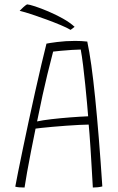

<svg xmlns="http://www.w3.org/2000/svg" viewBox="-20 -852 539 880"><path d="M92.5 7.5Q63.5 7.5 50 3.5Q54 -18 63 -63.8Q72 -109.5 84.8 -170.2Q97.5 -231 112 -298.8Q126.5 -366.5 141.5 -433Q156.5 -499.5 169.8 -556.5Q183 -613.5 193 -652Q203.5 -654.5 242 -659.5Q280.5 -664.5 324 -664.5Q337 -664.5 352.5 -663.8Q368 -663 380 -661.5Q399 -574 416.2 -403.2Q433.5 -232.5 449 2.5Q429.5 7.5 405.5 7.5Q404.5 -7 403 -35.8Q401.5 -64.5 399.2 -100.8Q397 -137 394.8 -173Q392.5 -209 390.2 -238Q388 -267 386.5 -281Q370.5 -281 343 -279.5Q315.5 -278 283.5 -275.8Q251.5 -273.5 221.5 -270.8Q191.5 -268 170 -265.8Q148.5 -263.5 143 -262.5Q132.5 -211 122.2 -158.8Q112 -106.5 104.2 -62.8Q96.5 -19 92.5 7.5ZM150 -295.5Q175 -301 216 -305.8Q257 -310.5 302 -314Q347 -317.5 384 -319Q382.5 -339 379 -378Q375.5 -417 370.8 -463.2Q366 -509.5 360.8 -552.8Q355.5 -596 350 -625Q335.5 -625 309.2 -623.2Q283 -621.5 258.5 -619.2Q234 -617 223.5 -615.5Q217.5 -594 197 -510.5Q176.5 -427 150 -295.5ZM104 -832Q114 -831.5 140.8 -822.8Q167.5 -814 201.8 -799.5Q236 -785 268.5 -766.8Q301 -748.5 322 -729L303.5 -715Q287 -725 257.8 -737.2Q228.5 -749.5 194 -762.2Q159.5 -775 126.8 -785.8Q94 -796.5 70 -802.5Q77 -810 87.2 -819.2Q97.5 -828.5 104 -832Z"/></svg>

Font: Grandstander Thin
Style: Regular
Weight: 100
Designer: Tyler Finck
Foundry: Etcetera Type Co
Version: Version 1.200; ttfautohint (v1.8.3)